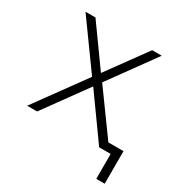

<svg xmlns="http://www.w3.org/2000/svg" viewBox="-149 -619 833 868"><g transform="rotate(30 267.5 -185.0)"><path d="M224 -260 51 -500H103L250 -295L399 -500H449L276 -261L436 -40H515V130H471V0H411L250 -225L87 0H35Z"/></g></svg>

Font: PT Root UI Light
Style: Regular
Weight: 300
Designer: Vitaly Kuzmin
Foundry: ParaType Ltd.
Version: Version 2.000G